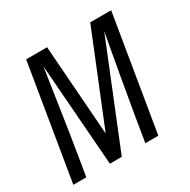

<svg xmlns="http://www.w3.org/2000/svg" viewBox="-124 -637 748 755"><g transform="rotate(-30 250.0 -260.0)"><path d="M1 0 87 -520H182L212 -111L378 -520H473L387 0H328L345 -104Q360 -194 376 -283.5Q392 -373 408 -462L221 0H167L132 -462Q118 -373 105 -283.5Q92 -194 77 -104L60 0Z"/></g></svg>

Font: Iosevka Term Curly Lt Obl
Style: Regular
Weight: 300
Italic angle: -9°
Designer: Belleve Invis
Foundry: Belleve Invis
Version: Version 32.3.0